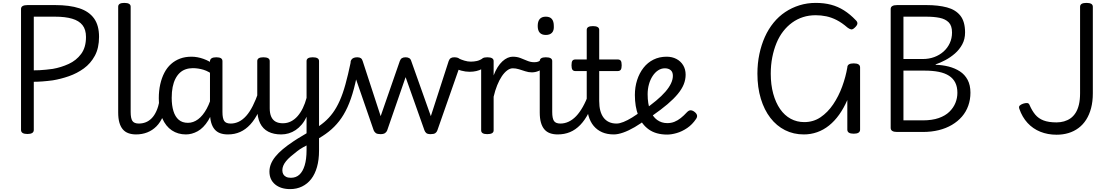

<svg xmlns="http://www.w3.org/2000/svg" viewBox="-20 -910 7662 1324"><path d="M169 14Q125 14 125 -14V-848Q125 -862 136.5 -868.5Q148 -875 170 -875H360Q460 -875 527 -853Q594 -831 628.5 -783Q663 -735 663 -656Q663 -579 634 -525.5Q605 -472 558 -438Q511 -404 455 -384.5Q399 -365 344 -356Q307 -351 273 -348.5Q239 -346 213 -346V-14Q213 0 202 7Q191 14 169 14ZM213 -425Q232 -425 253.5 -426Q275 -427 298 -429.5Q321 -432 344 -435Q401 -445 453.5 -469Q506 -493 539.5 -538Q573 -583 573 -655Q573 -706 549 -736.5Q525 -767 477.5 -781Q430 -795 360 -795H213Z M919 17Q889 17 865.5 8.5Q842 0 826.5 -18.5Q811 -37 803 -65.5Q795 -94 795 -135V-864Q795 -877 805.5 -883.5Q816 -890 837 -890Q859 -890 870 -883.5Q881 -877 881 -864V-138Q881 -94 893 -76Q905 -58 938 -58Q952 -58 959 -46.5Q966 -35 964.5 -20.5Q963 -6 952 5.5Q941 17 919 17Z M917 17Q903 17 896.5 5.5Q890 -6 891.5 -20.5Q893 -35 904 -46.5Q915 -58 936 -58Q963 -58 985.5 -67Q1008 -76 1026.5 -95Q1045 -114 1058.5 -144Q1072 -174 1080 -215Q1083 -230 1096 -233.5Q1109 -237 1121 -232Q1133 -227 1131 -212Q1123 -153 1104.5 -109.5Q1086 -66 1058.5 -38.5Q1031 -11 995.5 3Q960 17 917 17Z M1262 17Q1207 17 1165 -11Q1123 -39 1099 -94Q1075 -149 1075 -232Q1075 -284 1085 -328.5Q1095 -373 1113.5 -408.5Q1132 -444 1159.5 -468.5Q1187 -493 1222 -506Q1257 -519 1300 -519Q1341 -519 1383 -504Q1425 -489 1460 -462V-386Q1420 -418 1383 -429Q1346 -440 1310 -440Q1283 -440 1260 -432Q1237 -424 1219.5 -407.5Q1202 -391 1189.5 -366.5Q1177 -342 1170.5 -309.5Q1164 -277 1164 -235Q1164 -183 1176 -144Q1188 -105 1212.5 -84Q1237 -63 1276 -63Q1313 -63 1346 -87.5Q1379 -112 1405.5 -160.5Q1432 -209 1449 -282L1466 -217Q1448 -130 1415.5 -78.5Q1383 -27 1343 -5Q1303 17 1262 17ZM1552 17Q1521 17 1498 8.5Q1475 0 1459.5 -18.5Q1444 -37 1436 -65.5Q1428 -94 1428 -135V-487Q1428 -501 1439 -508Q1450 -515 1471 -515Q1493 -515 1503.5 -508.5Q1514 -502 1514 -488V-138Q1514 -94 1526 -76Q1538 -58 1571 -58Q1581 -58 1586 -46.5Q1591 -35 1589.5 -20.5Q1588 -6 1579 5.5Q1570 17 1552 17Z M1552 17Q1538 17 1531.5 5.5Q1525 -6 1526.5 -20.5Q1528 -35 1539 -46.5Q1550 -58 1571 -58Q1600 -58 1627 -71Q1654 -84 1678 -111Q1702 -138 1723 -179.5Q1744 -221 1763 -276Q1768 -291 1780 -290.5Q1792 -290 1801.5 -280.5Q1811 -271 1808 -259Q1788 -189 1762.5 -137Q1737 -85 1705.5 -51Q1674 -17 1636 0Q1598 17 1552 17Z M1981 394Q1916 394 1877 361.5Q1838 329 1838 273Q1838 247 1848 221.5Q1858 196 1878.5 170.5Q1899 145 1930 119Q1961 93 2003 65Q2019 54 2034 45Q2049 36 2064 27Q2079 18 2094 9V-105Q2080 -74 2060.5 -51Q2041 -28 2018.5 -13Q1996 2 1971 9.5Q1946 17 1919 17Q1867 17 1830 -2Q1793 -21 1773.5 -60.5Q1754 -100 1754 -161V-489Q1754 -502 1764.5 -508.5Q1775 -515 1796 -515Q1818 -515 1829 -508.5Q1840 -502 1840 -489V-163Q1840 -129 1850 -106Q1860 -83 1880 -71.5Q1900 -60 1931 -60Q1961 -60 1986.5 -73Q2012 -86 2032.5 -109.5Q2053 -133 2068.5 -165Q2084 -197 2094 -235V-489Q2094 -502 2104.5 -508.5Q2115 -515 2137 -515Q2158 -515 2169 -508.5Q2180 -502 2180 -489V129Q2180 192 2166 241.5Q2152 291 2126 324.5Q2100 358 2063 376Q2026 394 1981 394ZM1986 316Q2021 316 2044.5 294.5Q2068 273 2081 230.5Q2094 188 2094 125V93Q2082 99 2070.5 105.5Q2059 112 2049 118.5Q2039 125 2029 133Q2003 153 1984 169.5Q1965 186 1952.5 201.5Q1940 217 1933.5 232.5Q1927 248 1927 264Q1927 280 1933.5 291.5Q1940 303 1953 309.5Q1966 316 1986 316Z M2155 57Q2147 63 2140.5 54.5Q2134 46 2131 31Q2128 16 2130 3Q2132 -10 2140 -15Q2183 -40 2216 -68Q2249 -96 2275 -131.5Q2301 -167 2322.5 -215Q2344 -263 2362 -328Q2380 -393 2398 -479Q2400 -490 2409.5 -494Q2419 -498 2430.5 -496Q2442 -494 2450 -487Q2458 -480 2456 -469Q2440 -372 2420.5 -298.5Q2401 -225 2376 -170.5Q2351 -116 2319 -75Q2287 -34 2246.5 -2Q2206 30 2155 57Z M2604 15Q2582 15 2572 8Q2562 1 2557 -11L2400 -465Q2393 -485 2404.5 -500Q2416 -515 2444 -515Q2459 -515 2468 -509Q2477 -503 2481 -489L2605 -109L2737 -489Q2742 -503 2751.5 -509Q2761 -515 2777 -515Q2792 -515 2802 -509Q2812 -503 2816 -489L2951 -109L3074 -489Q3079 -503 3088 -509Q3097 -515 3112 -515Q3141 -515 3152 -501Q3163 -487 3155 -465L2996 -11Q2992 1 2982 8Q2972 15 2950 15Q2928 15 2919.5 7.5Q2911 0 2907 -11L2777 -378L2650 -11Q2646 0 2635.5 7.5Q2625 15 2604 15Z M3218 -415Q3190 -415 3160.5 -423Q3131 -431 3114 -441Q3106 -446 3107 -457.5Q3108 -469 3114.5 -481.5Q3121 -494 3128.5 -502Q3136 -510 3141 -508Q3159 -499 3182 -492Q3205 -485 3226 -485Q3248 -485 3268.5 -489.5Q3289 -494 3309 -508Q3316 -513 3323.5 -501.5Q3331 -490 3335 -476Q3339 -462 3333 -457Q3321 -444 3303.5 -434.5Q3286 -425 3264.5 -420Q3243 -415 3218 -415Z M3340 15Q3319 15 3308.5 8.5Q3298 2 3298 -11V-489Q3298 -502 3308.5 -508.5Q3319 -515 3340 -515Q3362 -515 3373 -508.5Q3384 -502 3384 -489V-390Q3396 -422 3411.5 -446.5Q3427 -471 3444.5 -487Q3462 -503 3480 -511Q3498 -519 3516 -519Q3535 -519 3544.5 -507Q3554 -495 3554 -479Q3554 -463 3544.5 -451Q3535 -439 3516 -439Q3497 -439 3477.5 -424.5Q3458 -410 3440.5 -384Q3423 -358 3408.5 -322Q3394 -286 3384 -243V-11Q3384 2 3373 8.5Q3362 15 3340 15Z M3647 -411Q3625 -411 3602.5 -418.5Q3580 -426 3558.5 -432.5Q3537 -439 3516 -439Q3497 -439 3488 -451Q3479 -463 3479 -479Q3479 -495 3488 -507Q3497 -519 3516 -519Q3545 -519 3568.5 -510Q3592 -501 3615.5 -491Q3639 -481 3664 -481Q3681 -481 3691 -485Q3701 -489 3708 -495Q3722 -507 3734 -502Q3746 -497 3750 -484Q3754 -471 3742 -458Q3718 -431 3695 -421Q3672 -411 3647 -411Z M3826 17Q3796 17 3772.5 8.5Q3749 0 3733.5 -18.5Q3718 -37 3710 -65.5Q3702 -94 3702 -135V-489Q3702 -502 3712.5 -508.5Q3723 -515 3744 -515Q3766 -515 3777 -508.5Q3788 -502 3788 -489V-138Q3788 -94 3800 -76Q3812 -58 3845 -58Q3859 -58 3866 -46.5Q3873 -35 3871.5 -20.5Q3870 -6 3859 5.5Q3848 17 3826 17ZM3744 -669Q3716 -669 3702 -684.5Q3688 -700 3688 -731Q3688 -763 3702 -779Q3716 -795 3744 -795Q3772 -795 3785.5 -779Q3799 -763 3799 -731Q3801 -700 3786.5 -684.5Q3772 -669 3744 -669Z M3825 17Q3811 17 3804.5 5.5Q3798 -6 3799.5 -20.5Q3801 -35 3812 -46.5Q3823 -58 3844 -58Q3874 -58 3901.5 -71Q3929 -84 3953 -109Q3977 -134 3999 -173Q4021 -212 4040 -264Q4045 -279 4057.5 -278Q4070 -277 4079 -268Q4088 -259 4085 -248Q4064 -180 4038.5 -130.5Q4013 -81 3981 -48Q3949 -15 3910.5 1Q3872 17 3825 17Z M4213 17Q4167 17 4132.5 2Q4098 -13 4074 -41.5Q4050 -70 4038 -112.5Q4026 -155 4026 -211V-420H3948Q3934 -420 3927.5 -429Q3921 -438 3921 -460Q3921 -483 3927.5 -491.5Q3934 -500 3948 -500H4026V-704Q4026 -717 4036.5 -723.5Q4047 -730 4069 -730Q4090 -730 4101 -723.5Q4112 -717 4112 -704V-500H4239Q4254 -500 4260.5 -491.5Q4267 -483 4267 -460Q4267 -438 4260.5 -429Q4254 -420 4239 -420H4112V-214Q4112 -176 4119.5 -147.5Q4127 -119 4142 -99Q4157 -79 4179.5 -68.5Q4202 -58 4231 -58Q4245 -58 4252 -46.5Q4259 -35 4257.5 -20.5Q4256 -6 4245 5.5Q4234 17 4213 17Z M4213 17Q4199 17 4192.5 5.5Q4186 -6 4187.5 -20.5Q4189 -35 4200 -46.5Q4211 -58 4232 -58Q4252 -58 4279.5 -69Q4307 -80 4339.5 -100Q4372 -120 4407 -147Q4420 -158 4431.5 -154.5Q4443 -151 4449.5 -140Q4456 -129 4455.5 -115.5Q4455 -102 4443 -92Q4399 -58 4357 -33.5Q4315 -9 4278 4Q4241 17 4213 17Z M4581 18Q4504 18 4454.5 -17Q4405 -52 4381.5 -113.5Q4358 -175 4358 -255Q4358 -310 4373.5 -358Q4389 -406 4417.5 -442.5Q4446 -479 4486.5 -499Q4527 -519 4577 -519Q4615 -519 4644.5 -503.5Q4674 -488 4691 -460Q4708 -432 4708 -395Q4708 -361 4695 -328.5Q4682 -296 4654 -262Q4626 -228 4583 -191.5Q4540 -155 4481 -114L4412 -146Q4465 -183 4504 -215.5Q4543 -248 4568.5 -277.5Q4594 -307 4607 -334.5Q4620 -362 4620 -387Q4620 -414 4604.5 -426.5Q4589 -439 4565 -439Q4540 -439 4518.5 -425Q4497 -411 4480.5 -386Q4464 -361 4455 -328.5Q4446 -296 4446 -260Q4446 -194 4463.5 -149.5Q4481 -105 4511.5 -83Q4542 -61 4581 -61Q4608 -61 4630.5 -70Q4653 -79 4674.5 -96Q4696 -113 4716 -135Q4730 -150 4743 -149.5Q4756 -149 4770 -138Q4784 -127 4786.5 -115Q4789 -103 4780 -90Q4754 -51 4718.5 -27Q4683 -3 4646.5 7.5Q4610 18 4581 18Z M5523 17Q5452 17 5393.5 -12.5Q5335 -42 5292.5 -97Q5250 -152 5226.5 -229.5Q5203 -307 5203 -402Q5203 -473 5216.5 -537Q5230 -601 5254.5 -655.5Q5279 -710 5314.5 -753.5Q5350 -797 5395 -827Q5440 -857 5493 -873.5Q5546 -890 5605 -890Q5663 -890 5710.5 -877.5Q5758 -865 5800 -838.5Q5842 -812 5881 -771Q5893 -760 5892.5 -748Q5892 -736 5875 -720Q5860 -705 5848.5 -707.5Q5837 -710 5824 -720Q5786 -753 5750 -771.5Q5714 -790 5678 -797.5Q5642 -805 5605 -805Q5558 -805 5517.5 -792Q5477 -779 5442.5 -754Q5408 -729 5380.5 -693.5Q5353 -658 5334.5 -613Q5316 -568 5305.5 -515Q5295 -462 5295 -402Q5295 -326 5312 -264Q5329 -202 5359.5 -158Q5390 -114 5432.5 -91Q5475 -68 5526 -68Q5589 -68 5638.5 -101.5Q5688 -135 5725.5 -190.5Q5763 -246 5787.5 -313Q5812 -380 5823 -445Q5823 -459 5834 -466Q5845 -473 5867 -473Q5911 -473 5911 -445V-16Q5911 -2 5900 5Q5889 12 5867 12Q5823 12 5823 -16V-220Q5798 -163 5766.5 -119Q5735 -75 5697 -44.5Q5659 -14 5615 1.5Q5571 17 5523 17Z M6166 0Q6122 0 6122 -28V-848Q6122 -875 6167 -875H6368Q6450 -875 6510 -859Q6570 -843 6602.5 -802Q6635 -761 6635 -686Q6635 -640 6615.5 -604Q6596 -568 6565 -541Q6534 -514 6499 -495.5Q6464 -477 6432 -466V-463Q6479 -462 6522 -451Q6565 -440 6599 -418Q6633 -396 6652.5 -359.5Q6672 -323 6672 -271Q6672 -223 6657 -181Q6642 -139 6613.5 -106Q6585 -73 6544.5 -49Q6504 -25 6453.5 -12.5Q6403 0 6343 0ZM6210 -80H6343Q6408 -80 6453.5 -96Q6499 -112 6527 -139.5Q6555 -167 6568.5 -200.5Q6582 -234 6582 -270Q6582 -311 6567.5 -340Q6553 -369 6524.5 -387.5Q6496 -406 6454 -414.5Q6412 -423 6356 -423H6210ZM6210 -503H6343Q6386 -503 6422.5 -516.5Q6459 -530 6486.5 -554.5Q6514 -579 6529.5 -612.5Q6545 -646 6545 -686Q6545 -733 6522 -756Q6499 -779 6459.5 -787Q6420 -795 6368 -795H6210Z M7266 19Q7205 19 7154 -1.5Q7103 -22 7066 -62Q7029 -102 7009 -160Q7004 -175 7012.5 -182.5Q7021 -190 7035 -195Q7050 -200 7062.5 -199.5Q7075 -199 7080 -185Q7097 -146 7119 -119.5Q7141 -93 7176 -79.5Q7211 -66 7266 -66Q7293 -66 7317.5 -73Q7342 -80 7362 -94Q7382 -108 7397 -131.5Q7412 -155 7420 -188.5Q7428 -222 7428 -267V-863Q7428 -877 7439 -883.5Q7450 -890 7472 -890Q7494 -890 7505 -883.5Q7516 -877 7516 -863V-267Q7516 -210 7504 -164.5Q7492 -119 7470 -84.5Q7448 -50 7417 -27Q7386 -4 7348 7.5Q7310 19 7266 19Z"/></svg>

Font: Playwrite GB J
Style: Regular
Weight: 400
Designer: Veronika Burian, José Scaglione
Foundry: TypeTogether
Version: Version 1.002